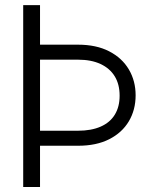

<svg xmlns="http://www.w3.org/2000/svg" viewBox="-20 -748 626 768"><path d="M72.8 -727.5H140.1V0H72.8ZM105.5 -569.3H292Q365.2 -569.3 416.7 -542.7Q468.3 -516.1 495.4 -470.2Q522.5 -424.3 522.5 -366.7Q522.5 -308.6 495.4 -262.9Q468.3 -217.3 417 -191.2Q365.7 -165 292 -165H105.5V-225.1H292Q345.2 -225.1 382.6 -241.5Q419.9 -257.8 439.2 -289.3Q458.5 -320.8 458.5 -365.2Q458.5 -410.6 439 -442.6Q419.4 -474.6 382.3 -491.9Q345.2 -509.3 292 -509.3H105.5Z"/></svg>

Font: Inter 28pt Light
Style: Regular
Weight: 300
Designer: Rasmus Andersson
Foundry: rsms
Version: Version 4.001;git-66647c0bb